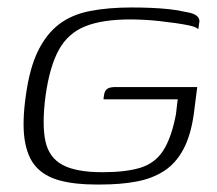

<svg xmlns="http://www.w3.org/2000/svg" viewBox="-20 -486 580 514"><path d="M237 8Q180 8 139.5 -3Q99 -14 76 -40Q53 -66 46 -112Q39 -158 49 -229Q59 -303 81.5 -349Q104 -395 138 -421Q172 -447 221 -456.5Q270 -466 332 -466Q358 -466 383 -465Q408 -464 432 -461.5Q456 -459 477 -454Q495 -451 502.5 -446.5Q510 -442 512.5 -436Q515 -430 513 -423L511 -408Q504 -414 488 -417.5Q472 -421 451 -424Q430 -427 407.5 -429.5Q385 -432 364.5 -433Q344 -434 329 -434Q254 -434 208 -415.5Q162 -397 137.5 -352.5Q113 -308 102 -230Q92 -153 101.5 -108.5Q111 -64 147.5 -44.5Q184 -25 254 -25Q317 -25 356 -37Q395 -49 417 -83Q439 -117 451 -180Q453 -195 454 -205.5Q455 -216 456 -220H257Q258 -234 261 -240.5Q264 -247 270.5 -250Q277 -253 291 -253H508L499 -182Q491 -124 471 -86.5Q451 -49 419.5 -28.5Q388 -8 345.5 0Q303 8 248 8Q246 8 243 8Q240 8 237 8Z"/></svg>

Font: Genos Thin Light
Style: Italic
Weight: 300
Italic angle: -8°
Version: Version 1.010